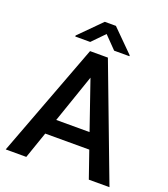

<svg xmlns="http://www.w3.org/2000/svg" viewBox="-160 -1014 983 1126"><g transform="rotate(20 331.5 -451.0)"><path d="M526.9 0 469.2 -166.5H194.3L136.7 0H8.3L275.9 -710.9H387.2L655.8 0ZM227.5 -263.7H435.5L331.5 -565.4ZM367.7 -901.9 502.9 -767.1V-761.7H407.7L333 -838.4L258.3 -761.7H165V-768.1L298.3 -901.9Z"/></g></svg>

Font: Vazirmatn RD Medium
Style: Regular
Weight: 500
Designer: Saber Rastikerdar
Foundry: Saber Rastikerdar
Version: Version 33.003